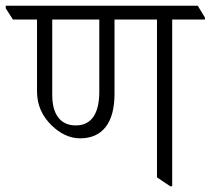

<svg xmlns="http://www.w3.org/2000/svg" viewBox="-51 -643 734 669"><path d="M228 -161C306 -161 348 -215 348 -316V-575H496V-25L542 6H549V-575H663V-582L638 -623H-31V-614L-6 -575H78V-324C78 -277 96 -238 129 -206C157 -179 190 -161 228 -161ZM131 -312V-575H295V-324C295 -249 269 -206 213 -206C160 -206 131 -244 131 -312Z"/></svg>

Font: Noto Serif Devanagari SemiCondensed Light
Style: Regular
Weight: 300
Width: 4
Designer: Universal Thirst, Indian Type Foundry and the Monotype Design Team
Foundry: Monotype Imaging Inc.
Version: Version 2.004